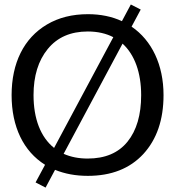

<svg xmlns="http://www.w3.org/2000/svg" viewBox="-20 -788 834 872"><path d="M378.9 10.7C485.8 10.7 569.8 -22.5 630.9 -88.4C691.9 -154.8 722.7 -244.1 722.7 -356C722.7 -493.7 669.4 -604.5 577.6 -667L619.1 -744.6L574.2 -767.6L533.7 -691.9C488.8 -712.9 436.5 -723.6 379.9 -723.6C308.1 -723.6 246.1 -708 193.4 -676.8C87.9 -614.7 32.7 -501 32.7 -356C32.7 -211.9 86.9 -100.6 184.6 -39.6L141.6 40.5L187 64L230 -16.6C274.4 1.5 323.7 10.7 378.9 10.7ZM536.6 -589.8C591.8 -539.6 621.1 -457.5 621.1 -356C621.1 -266.6 600.6 -195.8 559.1 -144.5C517.6 -93.3 457.5 -67.9 377.9 -67.9C337.4 -67.9 300.8 -75.2 269 -89.4ZM494.6 -619.1 225.6 -116.2C164.6 -165 132.3 -248.5 132.3 -356C132.3 -442.9 153.8 -512.7 196.8 -565.4C240.2 -618.7 300.8 -645 378.9 -645C423.8 -645 462.9 -635.7 494.6 -619.1Z"/></svg>

Font: Ride
Style: Regular
Weight: 400
Version: Version 3.000